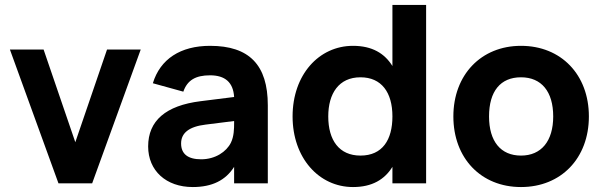

<svg xmlns="http://www.w3.org/2000/svg" viewBox="-20 -740 2437 775"><path d="M352 0 548 -540H412L284 -166L156 -540H20L216 0Z M828 -555C708.5 -555 626.5 -501.5 597 -404L720 -370C736 -416 769 -436 828 -436C888 -436 921.5 -408 925 -348.5L789.5 -331.5C649 -314 578 -252.5 578 -149C578 -51 650.5 15 758 15C836 15 890.5 -12 925 -66.5V0H1061V-315C1061 -478 986 -555 828 -555ZM925 -251.5V-244C925 -220 924.5 -189.5 912 -164C894 -127.5 849 -97 792 -97C738.5 -97 711 -118.5 711 -161C711 -203.5 743.5 -229 809.5 -237Z M1564 -720V-473.5C1532.5 -524.5 1482 -555 1405 -555C1267 -555 1161 -438 1161 -270C1161 -103 1267 15 1405 15C1482 15 1532.5 -15.5 1564 -66.5V0H1700V-720ZM1435 -428C1520 -428 1564 -367 1564 -270C1564 -176 1524 -112 1435 -112C1349 -112 1305 -174 1305 -270C1305 -363 1348 -428 1435 -428Z M2083 15C2245 15 2357 -101.5 2357 -270C2357 -438.5 2245 -555 2083 -555C1922 -555 1810 -438 1810 -270C1810 -101.5 1921.5 15 2083 15ZM2083 -112C2001 -112 1954 -169.5 1954 -270C1954 -371.5 2000 -428 2083 -428C2165.5 -428 2213 -370.5 2213 -270C2213 -170.5 2165 -112 2083 -112Z"/></svg>

Font: Vela Sans ExtBd
Style: Regular
Weight: 800
Designer: Principal design: Mikhail Sharanda - project Manrope.
Design modification: Ravid Balaliev
Foundry: Mikhail Sharanda
Version: Version 1.001